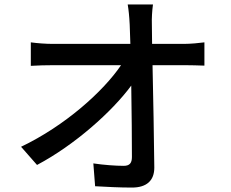

<svg xmlns="http://www.w3.org/2000/svg" viewBox="-20 -811 1040 866"><path d="M670 -791H556C560 -767 563 -740 565 -700C566 -676 567 -646 568 -613H219C187 -613 147 -616 119 -620V-514C152 -516 186 -517 221 -517H526C446 -399 274 -244 75 -149L147 -67C317 -157 486 -308 572 -425C574 -303 575 -178 575 -103C575 -76 565 -63 538 -63C502 -63 447 -67 401 -74L409 29C462 32 520 35 575 35C642 35 676 3 676 -55C675 -184 671 -369 668 -517H814C839 -517 875 -516 902 -515V-620C881 -617 838 -613 809 -613H666C666 -647 665 -676 665 -700C664 -729 666 -762 670 -791Z"/></svg>

Font: DAIFUKU Sans JP Medium
Style: Regular
Weight: 500
Designer: Original font ‘Source Han Sans JP’ : Ryoko NISHIZUKA  (kana, bopomofo & ideographs); Paul D. Hunt (Latin, Greek & Cyrill
Foundry: Daifuku
Version: Version 1.000